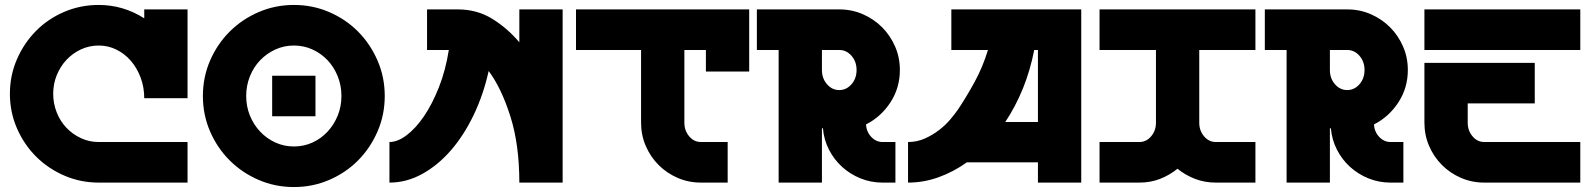

<svg xmlns="http://www.w3.org/2000/svg" viewBox="-20 -738 6429 776"><path d="M20 -359Q20 -433 48.5 -498.5Q77 -564 125.5 -613Q174 -662 239.5 -690Q305 -718 379 -718Q478 -718 563 -664V-700H738V-341H563Q563 -385 548.5 -424Q534 -463 509 -492Q484 -521 450.5 -537.5Q417 -554 379 -554Q341 -554 307.5 -538.5Q274 -523 249 -496.5Q224 -470 209.5 -434.5Q195 -399 195 -359Q195 -319 209.5 -283Q224 -247 249 -221Q274 -195 307.5 -179.5Q341 -164 379 -164H738V0H379Q305 0 239.5 -28.5Q174 -57 125.5 -105.5Q77 -154 48.5 -219.5Q20 -285 20 -359Z M1168 -718Q1244 -718 1311 -689Q1378 -660 1427.5 -610Q1477 -560 1506 -493Q1535 -426 1535 -350Q1535 -274 1506 -207Q1477 -140 1427.5 -90Q1378 -40 1311 -11Q1244 18 1168 18Q1092 18 1025 -11Q958 -40 908 -90Q858 -140 829 -207Q800 -274 800 -350Q800 -426 829 -493Q858 -560 908 -610Q958 -660 1025 -689Q1092 -718 1168 -718ZM1168 -146Q1208 -146 1243 -162Q1278 -178 1304 -206Q1330 -234 1345 -271Q1360 -308 1360 -350Q1360 -392 1345 -429.5Q1330 -467 1304 -494.5Q1278 -522 1243 -538Q1208 -554 1168 -554Q1128 -554 1093 -538Q1058 -522 1031.5 -494.5Q1005 -467 990 -429.5Q975 -392 975 -350Q975 -308 990 -271Q1005 -234 1031.5 -206Q1058 -178 1093 -162Q1128 -146 1168 -146ZM1255 -432V-268H1080V-432Z M1554 0V-164Q1587 -164 1623.5 -191.5Q1660 -219 1693.5 -268Q1727 -317 1754 -385.5Q1781 -454 1794 -536H1706V-700H1830Q1908 -700 1969.5 -662Q2031 -624 2079 -567V-700H2254V0H2079Q2079 -154 2042.5 -268.5Q2006 -383 1955 -451Q1934 -356 1894.5 -273.5Q1855 -191 1802.5 -130.5Q1750 -70 1686.5 -35Q1623 0 1554 0Z M3008 -700V-449H2833V-536H2746V-242Q2746 -210 2765.5 -187Q2785 -164 2813 -164H2921V0H2813Q2763 0 2719 -19Q2675 -38 2642 -71Q2609 -104 2590 -148Q2571 -192 2571 -242V-536H2308V-700Z M3039 -536V-700H3372Q3423 -700 3467.5 -680.5Q3512 -661 3545 -628Q3578 -595 3597.5 -550.5Q3617 -506 3617 -455Q3617 -383 3579 -324.5Q3541 -266 3480 -235Q3482 -205 3501.5 -184.5Q3521 -164 3547 -164H3599V0H3547Q3500 0 3458 -17Q3416 -34 3383.5 -63.5Q3351 -93 3330.5 -133Q3310 -173 3306 -219Q3304 -219 3303.5 -219.5Q3303 -220 3302 -220V0H3127V-536ZM3302 -455Q3302 -421 3322.5 -397.5Q3343 -374 3372 -374Q3401 -374 3421.5 -397.5Q3442 -421 3442 -455Q3442 -489 3421.5 -512.5Q3401 -536 3372 -536H3302Z M3650 0V-164Q3686 -164 3717.5 -178Q3749 -192 3775 -212Q3801 -232 3820.5 -255Q3840 -278 3853 -297Q3887 -348 3919.5 -407.5Q3952 -467 3973 -536H3825V-700H4350V0H4175V-82H3888Q3833 -43 3773 -21.5Q3713 0 3650 0ZM4043 -245H4175V-536H4160Q4144 -454 4114.5 -381Q4085 -308 4043 -245Z M4424 -164H4585Q4613 -164 4632.5 -187Q4652 -210 4652 -242V-536H4424V-700H5054V-536H4827V-242Q4827 -210 4846.5 -187Q4866 -164 4894 -164H5054V0H4894Q4849 0 4810 -15Q4771 -30 4739 -56Q4707 -30 4668.5 -15Q4630 0 4585 0H4424Z M5092 -536V-700H5425Q5476 -700 5520.5 -680.5Q5565 -661 5598 -628Q5631 -595 5650.5 -550.5Q5670 -506 5670 -455Q5670 -383 5632 -324.5Q5594 -266 5533 -235Q5535 -205 5554.5 -184.5Q5574 -164 5600 -164H5652V0H5600Q5553 0 5511 -17Q5469 -34 5436.5 -63.5Q5404 -93 5383.5 -133Q5363 -173 5359 -219Q5357 -219 5356.5 -219.5Q5356 -220 5355 -220V0H5180V-536ZM5355 -455Q5355 -421 5375.5 -397.5Q5396 -374 5425 -374Q5454 -374 5474.5 -397.5Q5495 -421 5495 -455Q5495 -489 5474.5 -512.5Q5454 -536 5425 -536H5355Z M5737 -484H6183V-320H5912V-242Q5912 -210 5931.5 -187Q5951 -164 5979 -164H6367V0H5979Q5929 0 5885 -19Q5841 -38 5808 -71Q5775 -104 5756 -148Q5737 -192 5737 -242ZM5737 -700H6367V-536H5737Z"/></svg>

Font: Aoudax Cyrillic
Style: Regular
Weight: 400
Designer: William Zhang
Foundry: William Zhang
Version: Version 1.00 June 4, 2021, initial release